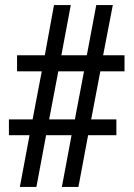

<svg xmlns="http://www.w3.org/2000/svg" viewBox="-20 -734 525 754"><path d="M58 0 96 -203H15V-265H108L144 -454H47V-517H156L192 -714H258L221 -517H321L358 -714H423L385 -517H469V-454H374L338 -265H437V-203H326L288 0H223L261 -203H161L123 0ZM173 -265H274L310 -454H209Z"/></svg>

Font: Noto Serif Myanmar Cond SemBd
Style: Regular
Weight: 600
Width: 3
Designer: Ben Mitchell and the Monotype Design Team
Foundry: Monotype Imaging Inc.
Version: Version 2.106; ttfautohint (v1.8.4.7-5d5b)